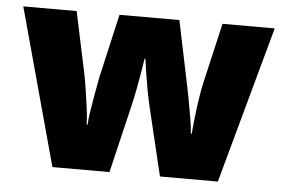

<svg xmlns="http://www.w3.org/2000/svg" viewBox="-44 -613 998 674"><g transform="rotate(5 455.0 -276.5)"><path d="M484 -242Q478 -267 472 -300Q466 -333 461.5 -362.5Q457 -392 455 -407H452Q450 -392 445 -362Q440 -332 433.5 -298Q427 -264 420 -235L364 0H163L12 -553H200L245 -341Q250 -318 255 -285.5Q260 -253 264.5 -219.5Q269 -186 270 -159H273Q274 -179 278 -205Q282 -231 286.5 -257Q291 -283 295 -303Q299 -323 300 -330L351 -553H562L609 -327Q613 -308 618.5 -278.5Q624 -249 629.5 -217Q635 -185 637 -159H640Q642 -186 646 -220.5Q650 -255 655 -287.5Q660 -320 665 -341L714 -553H898L746 0H542Z"/></g></svg>

Font: Noto Sans Gujarati UI Black
Style: Regular
Weight: 900
Designer: Jelle Bosma - Monotype Design Team, Universal Thirst
Foundry: Monotype Imaging Inc.
Version: Version 2.106; ttfautohint (v1.8.4.7-5d5b)